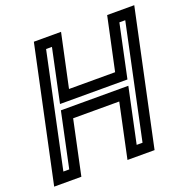

<svg xmlns="http://www.w3.org/2000/svg" viewBox="-137 -819 922 939"><g transform="rotate(-20 324.0 -350.0)"><path d="M-12 0 137 -700H278.5L219.5 -424H459.5L518.5 -700H659.5L510.5 0H369.5L429.5 -282.5H189.5L129.5 0ZM55.5 -54H86L146.5 -339.5H497.5L437 -54H467.5L593 -646H562.5L504 -370H153L211.5 -646H181Z"/></g></svg>

Font: Tourney SemiBold
Style: Italic
Weight: 600
Italic angle: -12°
Version: Version 1.015